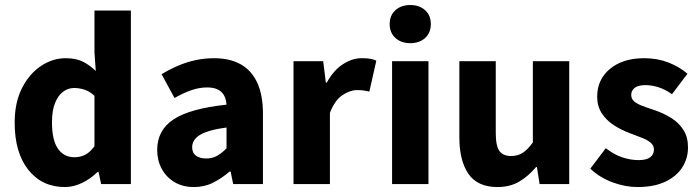

<svg xmlns="http://www.w3.org/2000/svg" viewBox="-20 -743 2825 775"><path d="M242.1 12Q149.6 12 94.4 -57.4Q39.2 -126.9 39.2 -247.9Q39.2 -329 68.7 -387.2Q98.2 -445.3 145.4 -476.7Q192.7 -508.1 244.9 -508.1Q286.5 -508.1 314.2 -494.3Q341.9 -480.4 366.6 -456.4L361.3 -531.5V-700.6H508.3V0H388.3L377.7 -49.2H374.1Q348.2 -23.3 313.2 -5.6Q278.1 12 242.1 12ZM280.4 -108.3Q304.2 -108.3 323.9 -118.3Q343.5 -128.4 361.3 -152.7V-356.4Q341.9 -374.3 320.9 -381.1Q299.9 -387.8 279.2 -387.8Q255.4 -387.8 235.1 -373.1Q214.7 -358.3 202.3 -327.5Q189.8 -296.7 189.8 -249.5Q189.8 -176.9 214 -142.6Q238.1 -108.3 280.4 -108.3Z M762.8 12Q717.5 12 684.2 -8Q651 -27.9 632.7 -61.8Q614.5 -95.7 614.5 -137.6Q614.5 -217.8 680.9 -261.4Q747.4 -305 894.4 -320.5Q892.9 -341.6 884.7 -357.2Q876.4 -372.9 859.5 -381.5Q842.5 -390.1 815.6 -390.1Q784.7 -390.1 752.7 -379Q720.7 -368 684.4 -347.4L632.3 -443.4Q663.8 -462.6 698 -477.4Q732.2 -492.2 768.8 -500.1Q805.4 -508 844.4 -508Q907.6 -508 951.5 -483.5Q995.3 -459 1018.3 -409.3Q1041.4 -359.6 1041.4 -283.3V0H921.2L910.9 -50.6H906.9Q875.2 -23.2 840.1 -5.6Q805.1 12 762.8 12ZM812.2 -103.3Q837.2 -103.3 856.2 -114.1Q875.3 -124.9 894.4 -144.3V-228.2Q842 -221.3 811.7 -210Q781.4 -198.6 768.5 -183.2Q755.6 -167.8 755.6 -149Q755.6 -125.8 771.2 -114.5Q786.7 -103.3 812.2 -103.3Z M1164.7 0V-496.1H1284.6L1295.2 -409.4H1298.9Q1326.2 -459.2 1364 -483.7Q1401.7 -508.1 1439.8 -508.1Q1460.9 -508.1 1474.8 -505.7Q1488.6 -503.3 1499 -498.1L1470.9 -373.3Q1458.6 -376.3 1448 -377.8Q1437.4 -379.3 1421 -379.3Q1392.9 -379.3 1362.3 -359Q1331.6 -338.7 1311.7 -287.5V0Z M1562.6 0V-496H1709.5V0ZM1636 -568.7Q1599.1 -568.7 1576 -589.8Q1552.9 -610.9 1552.9 -645.9Q1552.9 -680.7 1576 -701.7Q1599.1 -722.7 1636 -722.7Q1673.1 -722.7 1696.1 -701.7Q1719.1 -680.7 1719.1 -645.9Q1719.1 -610.9 1696.1 -589.8Q1673.1 -568.7 1636 -568.7Z M1988 12Q1907.3 12 1870.7 -41.5Q1834.2 -95 1834.2 -188V-496H1981.1V-207Q1981.1 -153.2 1996 -133.3Q2010.9 -113.3 2042.5 -113.3Q2070 -113.3 2089.8 -126Q2109.5 -138.6 2130.8 -167.9V-496H2277.7V0H2158L2147.3 -68.6H2143.7Q2112.8 -31.8 2075.7 -9.9Q2038.5 12 1988 12Z M2553.3 12Q2503.7 12 2452 -7.2Q2400.2 -26.5 2362.8 -62.2L2425.3 -144.9Q2459.4 -118.2 2492.9 -107.5Q2526.3 -96.7 2556.9 -96.7Q2589.8 -96.7 2604.7 -108.4Q2619.6 -120 2619.6 -139.4Q2619.6 -155.8 2606.5 -166.9Q2593.3 -178 2571.6 -186.6Q2549.9 -195.3 2522.7 -205.3Q2487.3 -218.3 2457.3 -238Q2427.2 -257.7 2408.8 -286Q2390.5 -314.3 2390.5 -352.8Q2390.5 -422.6 2442.6 -465.4Q2494.7 -508.1 2580 -508.1Q2633.8 -508.1 2678.6 -490.5Q2723.3 -472.9 2754.9 -445.3L2692.4 -362.7Q2665.1 -382.1 2638.1 -390.8Q2611.1 -399.4 2584.6 -399.4Q2555.9 -399.4 2541.9 -388.4Q2527.9 -377.5 2527.9 -359.8Q2527.9 -345.6 2537.8 -335.7Q2547.6 -325.9 2568.1 -317.5Q2588.7 -309.1 2620.2 -299Q2658.2 -286.4 2689.4 -266.8Q2720.6 -247.2 2738.9 -218.2Q2757.1 -189.2 2757.1 -148Q2757.1 -103.1 2733.7 -66.9Q2710.4 -30.8 2665.1 -9.4Q2619.8 12 2553.3 12Z"/></svg>

Font: Source Sans 3 Variable
Style: Regular
Weight: 200
Designer: Paul D. Hunt
Foundry: Adobe Systems Incorporated
Version: Version 3.026